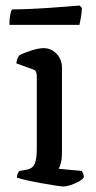

<svg xmlns="http://www.w3.org/2000/svg" viewBox="-20 -674 348 694"><path d="M209 0Q202 0 179 -3.5Q156 -7 128.5 -12Q101 -17 76.5 -22.5Q52 -28 41 -32Q41 -39 44 -46Q47 -53 50 -56L78 -61Q89 -63 97 -70Q105 -77 109 -93Q113 -109 113 -139V-400Q113 -408 110 -414.5Q107 -421 97 -424L39 -445Q40 -455 43.5 -463Q47 -471 50 -474Q66 -483 93.5 -491.5Q121 -500 137 -500Q165 -500 184.5 -479.5Q204 -459 204 -430V-120Q204 -100 200 -85Q196 -70 192 -64L276 -56Q278 -52 280.5 -46.5Q283 -41 283 -33Q278 -25 264 -17.5Q250 -10 235 -5Q220 0 209 0ZM14 -584Q14 -606 17 -621Q20 -636 24 -640Q49 -640 84.5 -641.5Q120 -643 157 -645.5Q194 -648 224 -650.5Q254 -653 268 -654L276 -645Q275 -624 272 -608Q269 -592 267 -584Z"/></svg>

Font: Texturina Medium 12pt
Style: Regular
Weight: 400
Version: Version 1.002